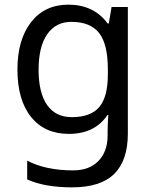

<svg xmlns="http://www.w3.org/2000/svg" viewBox="-20 -566 655 826"><path d="M275 -546Q328 -546 370.5 -526Q413 -506 443 -465H448L460 -536H530V9Q530 124 471.5 182Q413 240 290 240Q172 240 97 206V125Q176 167 295 167Q364 167 403.5 126.5Q443 86 443 16V-5Q443 -17 444 -39.5Q445 -62 446 -71H442Q388 10 276 10Q172 10 113.5 -63Q55 -136 55 -267Q55 -395 113.5 -470.5Q172 -546 275 -546ZM287 -472Q220 -472 183 -418.5Q146 -365 146 -266Q146 -167 182.5 -114.5Q219 -62 289 -62Q370 -62 407 -105.5Q444 -149 444 -246V-267Q444 -377 406 -424.5Q368 -472 287 -472Z"/></svg>

Font: Noto Sans Tifinagh Tawellemmet
Style: Regular
Weight: 400
Designer: JamraPatel
Foundry: JamraPatel LLC
Version: Version 2.006; ttfautohint (v1.8.4.7-5d5b)